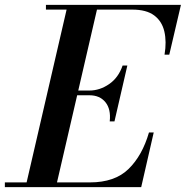

<svg xmlns="http://www.w3.org/2000/svg" viewBox="-66 -770 764 790"><path d="M302 -378H251.5L168.5 -19.5H304Q406.5 -19.5 463 -74.8Q519.5 -130 547 -225H566.5L515 0H-46V-19.5H43.5L208 -730.5H123V-750H678.5L630.5 -545H611Q620 -598.5 610.2 -640.5Q600.5 -682.5 568.5 -706.5Q536.5 -730.5 478 -730.5H333L256 -397.5H302Q344.5 -397.5 383 -424Q421.5 -450.5 438.5 -500.5H458L405 -270.5H385.5Q391 -321 367.8 -349.5Q344.5 -378 302 -378Z"/></svg>

Font: Bodoni* 11pt Medium
Style: Italic
Weight: 500
Italic angle: -13°
Version: Version 2.3